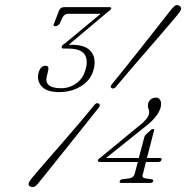

<svg xmlns="http://www.w3.org/2000/svg" viewBox="-20 -729 754 765"><path d="M555 -182.5Q557.5 -190.5 564 -195.5L581.5 -211.5Q586 -215 590.5 -215Q595.5 -215 594 -210L565.5 -99.5H616.5Q625.5 -99.5 623.5 -92Q620 -83.5 610.5 -83.5H561.5L549 -34Q543.5 -20.5 561 -18L583 -15Q592 -14 590.5 -7Q587.5 0 578 0H464.5Q454.5 0 457 -7Q459.5 -14.5 469 -15L493 -18Q511.5 -20.5 516 -34L529 -83.5H379.5Q368 -83.5 370 -91.5Q372.5 -96 381.5 -102L549 -240Q557.5 -248.5 564.2 -256.2Q571 -264 573 -273Q576 -286 571.8 -295.2Q567.5 -304.5 570.5 -317.5Q577.5 -340 603 -340Q613 -340 618.8 -329.2Q624.5 -318.5 620 -301Q612 -270 572 -235L402.5 -99.5H533ZM443.5 -385Q434 -373 425.5 -377.5Q416.5 -382 426.5 -394Q450 -423 479 -459.2Q508 -495.5 537.8 -533Q567.5 -570.5 593.8 -604.2Q620 -638 639.2 -662.2Q658.5 -686.5 666 -695.5Q675 -706 681 -708Q687 -710 694.5 -706Q708 -698 695 -680Q688.5 -671 668.5 -647.5Q648.5 -624 620.2 -591Q592 -558 560 -521.2Q528 -484.5 497.5 -449Q467 -413.5 443.5 -385ZM355 -309.5Q364 -321.5 373 -316.5Q382.5 -311 373 -299.5Q351 -272 322.8 -236.5Q294.5 -201 264.8 -163.8Q235 -126.5 207.8 -92.5Q180.5 -58.5 160.2 -33.2Q140 -8 131 3Q115 22.5 100.5 14Q86.5 7.5 102 -13Q110 -23.5 131.2 -48.2Q152.5 -73 181.5 -106.2Q210.5 -139.5 242.2 -176Q274 -212.5 303.5 -247.2Q333 -282 355 -309.5ZM353 -452Q342.5 -410.5 303.8 -386.2Q265 -362 216 -362Q166 -362 145.8 -385Q125.5 -408 133.5 -438.5Q141 -467 161.5 -467Q177 -467 171.5 -445L166.5 -426Q154.5 -377.5 223.5 -377.5Q256.5 -377.5 284.2 -397Q312 -416.5 321.5 -454.5Q332 -493 315.5 -514.2Q299 -535.5 251 -535.5H235Q223 -535.5 226 -543.5Q227 -547.5 231 -550.5Q235 -553.5 240 -557L381 -674H251Q238 -674 230 -661L217 -634Q209.5 -624.5 200.5 -624.5Q189 -624.5 195.5 -635.5L215.5 -688Q221.5 -700.5 236 -700.5H415Q425 -700.5 423 -693.5Q421 -689.5 408 -680.5L254 -550.5Q257 -550.5 260.8 -550.5Q264.5 -550.5 266 -550.5Q322 -550.5 343.2 -523Q364.5 -495.5 353 -452Z"/></svg>

Font: Fraunces 9pt Thin
Style: Italic
Weight: 100
Italic angle: -16°
Version: Version 1.000;[b76b70a41]